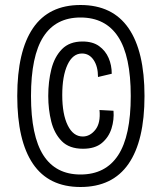

<svg xmlns="http://www.w3.org/2000/svg" viewBox="-20 -700 647 768"><path d="M302 48Q175 48 112 -44.5Q49 -137 49 -316Q49 -495 112 -587.5Q175 -680 302 -680Q430 -680 494 -587.5Q558 -495 558 -316Q558 -137 494 -44.5Q430 48 302 48ZM302 -2Q402 -2 452.5 -79Q503 -156 503 -316Q503 -476 452.5 -553Q402 -630 302 -630Q203 -630 153.5 -553Q104 -476 104 -316Q104 -156 153.5 -79Q203 -2 302 -2ZM312 -105Q257 -105 227 -135.5Q197 -166 185 -214Q173 -262 173 -316Q173 -374 185.5 -423.5Q198 -473 228 -503.5Q258 -534 310 -534Q351 -534 376.5 -515.5Q402 -497 414.5 -468Q427 -439 427 -405L372 -392Q372 -434 354.5 -460Q337 -486 308 -486Q271 -486 250 -441Q229 -396 229 -320Q229 -243 251 -198.5Q273 -154 311 -154Q340 -154 361.5 -181Q383 -208 378 -260L434 -257Q437 -221 426 -186Q415 -151 387.5 -128Q360 -105 312 -105Z"/></svg>

Font: Bricolage Grotesque 10pt Condensed ExtraLight
Style: Regular
Weight: 200
Width: 3
Designer: Mathieu Triay
Foundry: Atelier Triay
Version: Version 1.000; ttfautohint (v1.8.4.7-5d5b);gftools[0.9.32]